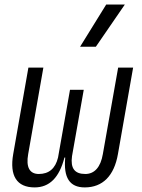

<svg xmlns="http://www.w3.org/2000/svg" viewBox="-20 -815 626 845"><path d="M353 9.8C432.1 9.8 482.4 -41.5 499 -136.7L565.9 -517.6H500L432.6 -136.7C422.9 -79.6 396 -49.3 355.5 -49.3C308.6 -49.3 289.6 -74.2 296.9 -127.4L348.6 -419.9H288.1L235.4 -121.6C223.6 -72.3 194.3 -49.3 150.9 -49.3C109.9 -49.3 93.8 -79.6 104 -136.7L170.9 -517.6H105L38.1 -136.7C21.5 -41.5 53.7 9.8 132.3 9.8C197.3 9.8 240.7 -32.7 263.7 -121.6H267.1C258.8 -32.7 286.6 9.8 353 9.8ZM332.5 -609.4H401.9L529.3 -794.9H447.3Z"/></svg>

Font: Cascadia Code NF Light
Style: Italic
Weight: 300
Italic angle: -10°
Monospace: yes
Designer: Aaron Bell
Foundry: Saja Typeworks
Version: Version 2404.023